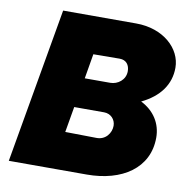

<svg xmlns="http://www.w3.org/2000/svg" viewBox="-79 -777 840 854"><g transform="rotate(10 341.0 -350.0)"><path d="M16 0H368C527 0 644 -77 644 -215C644 -279 610 -332 550 -362C631 -401 674 -461 674 -536C674 -623 591 -700 468 -700H138ZM382 -168 241 -170 261 -286H396C426 -286 448 -263 448 -234C448 -202 424 -167 382 -168ZM285 -420 304 -532 423 -533C453 -533 468 -512 468 -484C468 -445 434 -420 400 -420Z"/></g></svg>

Font: Fixel Display 20240404 Black
Style: Italic
Weight: 900
Italic angle: -10°
Designer: AlfaBravo + MacPaw
Foundry: Kyrylo Tkachov, Marchela Mozhyna, Serhii Makarenko, Maria Weinstein, Zakhar Kryvoshyya
Version: Version 1.211;Glyphs 3.2 (3225)